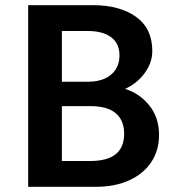

<svg xmlns="http://www.w3.org/2000/svg" viewBox="-20 -720 682 740"><path d="M88.5 0V-700H339Q441.5 -700 504.2 -655.2Q567 -610.5 567 -523Q567 -490.5 552 -461.5Q537 -432.5 513 -410.8Q489 -389 462 -377.5Q519 -359.5 556 -313Q593 -266.5 593 -199.5Q593 -140.5 563.2 -95.5Q533.5 -50.5 478.5 -25.2Q423.5 0 348.5 0ZM218.5 -99.5H328Q393.5 -99.5 426 -125.8Q458.5 -152 458.5 -204.5Q458.5 -256 426.2 -283.5Q394 -311 328.5 -311H218.5ZM218.5 -405H320Q356.5 -405 383.5 -417Q410.5 -429 425.5 -451.8Q440.5 -474.5 440.5 -506Q440.5 -552 408.8 -576.2Q377 -600.5 318 -600.5H218.5Z"/></svg>

Font: Geologica Cursive Medium
Style: Regular
Weight: 500
Designer: Sindre Bremnes, Frode Helland
Foundry: Monokrom Skriftforlag AS
Version: Version 1.010;gftools[0.9.28]